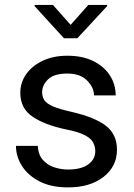

<svg xmlns="http://www.w3.org/2000/svg" viewBox="-20 -770 556 799"><path d="M376.5 -140.1Q376.5 -159.7 367.9 -176.5Q359.4 -193.4 333.3 -207.3Q307.1 -221.2 254.9 -231.4Q166.5 -250 115.5 -284.4Q64.5 -318.8 64.5 -383.8Q64.5 -425.8 88.6 -460.7Q112.8 -495.6 157 -516.8Q201.2 -538.1 260.3 -538.1Q323.7 -538.1 368.7 -515.6Q413.6 -493.2 437.5 -455.8Q461.4 -418.5 461.4 -373H371.1Q371.1 -405.8 342.5 -434.8Q314 -463.9 260.3 -463.9Q204.1 -463.9 179.7 -439.5Q155.3 -415 155.3 -386.2Q155.3 -366.7 165 -352.5Q174.8 -338.4 200.9 -327.1Q227.1 -315.9 276.9 -304.7Q374.5 -282.2 420.7 -246.6Q466.8 -210.9 466.8 -147Q466.8 -77.6 410.9 -33.9Q355 9.8 262.7 9.8Q192.9 9.8 144.5 -15.1Q96.2 -40 71.3 -79.6Q46.4 -119.1 46.4 -163.1H137.2Q139.2 -126 158.7 -104.2Q178.2 -82.5 206.5 -73.5Q234.9 -64.5 262.7 -64.5Q317.9 -64.5 347.2 -85.9Q376.5 -107.4 376.5 -140.1ZM200.2 -749.5 273.9 -666.5 347.7 -749.5H425.8V-744.6L301.8 -610.8H246.1L124 -744.6V-749.5Z"/></svg>

Font: Vazirmatn FD
Style: Regular
Weight: 400
Designer: Saber Rastikerdar
Foundry: Saber Rastikerdar
Version: Version 33.001